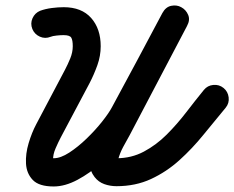

<svg xmlns="http://www.w3.org/2000/svg" viewBox="-20 -623 847 694"><path d="M97 -518Q89 -538 97.5 -557Q106 -576 125 -584Q144 -591 167 -594Q190 -597 211 -597Q211 -597 210 -597Q210 -597 210 -597Q275 -597 309.5 -558Q344 -519 344 -456Q344 -421 332 -387.5Q320 -354 304 -323Q278 -274 252 -225Q226 -176 200 -127Q191 -110 181 -87Q171 -64 172 -45Q172 -45 172 -45Q171 -48 168 -50Q165 -52 168 -51.5Q171 -51 174 -51Q199 -51 230.5 -71.5Q262 -92 293.5 -122.5Q325 -153 349.5 -184Q374 -215 385 -236Q431 -321 476.5 -406Q522 -491 567 -576Q579 -598 599 -602Q619 -606 635 -597Q652 -588 660 -569.5Q668 -551 656 -529Q604 -430 552.5 -332Q501 -234 449 -135Q437 -114 425 -91.5Q413 -69 407 -46Q406 -43 407 -39Q408 -35 405 -36Q405 -36 403.5 -40Q402 -44 401 -46Q399 -48 394.5 -50Q390 -52 393 -52Q395 -52 397 -51.5Q399 -51 401 -51Q455 -51 500 -75Q545 -99 582.5 -136.5Q620 -174 653 -217Q686 -260 717 -298Q717 -298 717 -298Q717 -298 717 -298Q730 -314 751 -316Q772 -318 788 -305Q804 -292 806.5 -271Q809 -250 796 -234Q756 -186 715.5 -136Q675 -86 628.5 -44Q582 -2 526 24Q470 50 401 50Q378 50 357 42.5Q336 35 322 17Q305 -5 304 -31Q303 -57 312.5 -84.5Q322 -112 335.5 -137Q349 -162 359 -183Q411 -281 463 -379.5Q515 -478 567 -576Q579 -598 599 -602Q619 -606 635 -597Q652 -588 660 -569.5Q668 -551 656 -529Q611 -443 565.5 -358Q520 -273 474 -188Q456 -154 422.5 -113Q389 -72 347 -34.5Q305 3 260 27Q215 51 174 51Q121 51 98.5 27.5Q76 4 74 -31.5Q72 -67 83.5 -105.5Q95 -144 111 -174Q137 -223 163 -272.5Q189 -322 215 -371Q225 -390 234 -412Q243 -434 243 -456Q243 -478 237.5 -487Q232 -496 210 -496Q210 -496 210 -496Q209 -496 209 -496Q199 -496 184.5 -494.5Q170 -493 163 -490Q143 -482 124 -490.5Q105 -499 97 -518Z"/></svg>

Font: FRB American Cursive Ultra
Style: Bold Italic
Weight: 1000
Italic angle: -25°
Version: Version 2.0;Modular Font Editor K font №1